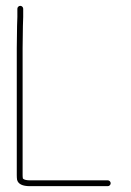

<svg xmlns="http://www.w3.org/2000/svg" viewBox="-20 -661 448 658"><path d="M37.5 -496V-61C37.5 -55 37.8 -49.7 38.5 -45C42.2 -30.3 56.8 -23 82.5 -23H349.3C351.9 -23 354.3 -24 356.3 -26C358.3 -28 359.3 -30.3 359.3 -33C359.3 -35.7 358.3 -38 356.3 -40C354.3 -42 351.9 -43 349.3 -43H82.5C70.5 -43 62.5 -45 58.5 -49C57.8 -52.3 57.5 -56.3 57.5 -61V-496L58.5 -572C59.2 -584.7 59.5 -595 59.5 -603V-631C59.5 -633.7 58.5 -636 56.5 -638C54.5 -640 52.2 -641 49.5 -641C46.8 -641 44.5 -640 42.5 -638C40.5 -636 39.5 -633.7 39.5 -631V-603C39.5 -595 39.2 -585 38.5 -573Z"/></svg>

Font: Proton
Style: RgCnd
Weight: 500
Version: Version 1.017